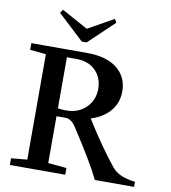

<svg xmlns="http://www.w3.org/2000/svg" viewBox="-93 -949 917 1029"><g transform="rotate(10 365.5 -434.5)"><path d="M294.9 -718.3 153.3 -850.1 166.5 -868.7 309.1 -790.5 448.7 -868.7 460 -850.1 321.3 -718.3ZM30.3 0V-36.6L117.2 -44.4V-618.2L30.3 -626.5V-663.1H117.2H334.5Q440.4 -663.1 497.8 -616.7Q555.2 -570.3 555.2 -493.2Q555.2 -430.7 517.8 -386.2Q480.5 -341.8 413.6 -320.8Q498.5 -184.1 579.6 -83.5Q616.7 -37.1 706.1 -27.8V0H492.7Q448.2 -91.8 335.9 -263.2Q311 -300.8 280.3 -300.8H231V-45.9L331.5 -36.6V0ZM231 -621.6V-344.2Q247.1 -340.3 277.3 -340.3Q342.3 -340.3 384 -381.1Q425.8 -421.9 425.8 -484.4Q425.8 -543 387.7 -582.3Q349.6 -621.6 280.3 -621.6Z"/></g></svg>

Font: Elstob 8pt Medium
Style: Regular
Weight: 500
Designer: Peter S. Baker
Version: Version 1.015